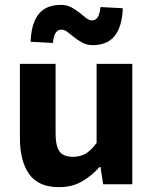

<svg xmlns="http://www.w3.org/2000/svg" viewBox="-20 -759 640 791"><path d="M223 12Q138 12 100 -42Q62 -96 62 -190V-496H209V-209Q209 -159 224.5 -136Q240 -113 281 -113Q309 -113 331 -125Q353 -137 378 -170V-496H525V0H405L394 -71H390Q357 -34 317 -11Q277 12 223 12ZM362 -573Q339 -573 320 -583Q301 -593 285.5 -605.5Q270 -618 257.5 -627.5Q245 -637 233 -637Q218 -637 209.5 -624Q201 -611 198 -582L106 -587Q108 -639 122.5 -672.5Q137 -706 164 -722.5Q191 -739 230 -739Q254 -739 272.5 -729.5Q291 -720 306.5 -707.5Q322 -695 334.5 -685Q347 -675 359 -675Q374 -675 382.5 -688Q391 -701 394 -730L486 -725Q484 -674 469.5 -640Q455 -606 428 -589.5Q401 -573 362 -573Z"/></svg>

Font: Source Code Pro ExtraLight
Style: Bold
Weight: 700
Monospace: yes
Version: Version 1.018;hotconv 1.0.116;makeotfexe 2.5.65601